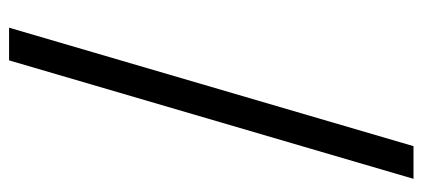

<svg xmlns="http://www.w3.org/2000/svg" viewBox="-274 -506 931 423"><g transform="rotate(-90 191.5 -294.5)"><path d="M9 151 270 -740H342L81 151Z"/></g></svg>

Font: IBM Plex Sans Thai
Style: Regular
Weight: 400
Designer: Mike Abbink, Paul van der Laan, Pieter van Rosmalen, Ben Mitchell, Mark Frömberg
Foundry: Bold Monday
Version: Version 1.1